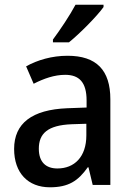

<svg xmlns="http://www.w3.org/2000/svg" viewBox="-20 -786 561 816"><path d="M420 -756V-766H301C277 -721 237 -661 205 -618V-606H273C319 -643 393 -718 420 -756ZM267 -549C201 -549 139 -531 91 -504L123 -430C166 -452 211 -468 257 -468C316 -468 348 -437 348 -359V-329L266 -326C116 -320 40 -262 40 -153C40 -51 99 10 192 10C271 10 312 -17 353 -75H356L374 0H449V-364C449 -488 390 -549 267 -549ZM285 -258 347 -260V-211C347 -119 296 -70 224 -70C176 -70 145 -96 145 -154C145 -218 182 -254 285 -258Z"/></svg>

Font: Noto Sans SemiCondensed Medium
Style: Regular
Weight: 500
Width: 4
Designer: Monotype Design Team
Foundry: Monotype Imaging Inc.
Version: Version 2.013